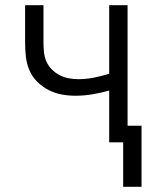

<svg xmlns="http://www.w3.org/2000/svg" viewBox="-20 -550 590 742"><path d="M456 172V0H402V-200Q370 -191 337 -185.5Q304 -180 271 -180Q244 -180 217.5 -185Q191 -190 167 -202.5Q143 -215 123.5 -234.5Q104 -254 93.5 -279Q83 -304 80 -331Q77 -358 77 -385V-530H148V-385Q148 -366 150 -347.5Q152 -329 159.5 -312Q167 -295 180.5 -281.5Q194 -268 210.5 -259.5Q227 -251 245.5 -247.5Q264 -244 283 -244Q313 -244 343 -250Q373 -256 402 -265V-530H473V-64H527V172Z"/></svg>

Font: Lode Term
Style: Regular
Weight: 400
Monospace: yes
Designer: Belleve Invis
Foundry: Belleve Invis
Version: Version 29.2.0